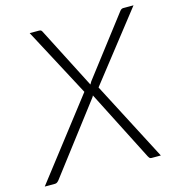

<svg xmlns="http://www.w3.org/2000/svg" viewBox="-139 -800 828 893"><g transform="rotate(-15 275.5 -354.0)"><path d="M259 -378 84 -707.5H128.5Q135.5 -707.5 138.8 -705Q142 -702.5 144.5 -697L295 -403.5Q298.5 -410.5 302.5 -416.5L518.5 -698.5Q525.5 -707.5 534.5 -707.5H584L328 -380.5L526 0H481.5Q474.5 0 471.2 -4Q468 -8 466 -12L293 -351.5L290 -345.5Q288.5 -342.5 286 -340L36 -12Q31.5 -6.5 26.8 -3.2Q22 0 16 0H-33Z"/></g></svg>

Font: Lato TR Light
Style: Italic
Weight: 300
Italic angle: -12°
Designer: Lukasz Dziedzic
Foundry: Lukasz Dziedzic
Version: Version 1.104 2013